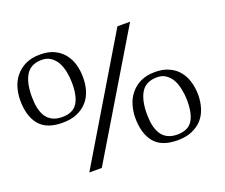

<svg xmlns="http://www.w3.org/2000/svg" viewBox="-114 -869 1222 1043"><g transform="rotate(-20 496.5 -347.0)"><path d="M725.1 -693.8 309.1 0H236.8L651.9 -693.8ZM203.1 -693.8Q250 -693.8 283.2 -678.7Q316.9 -663.1 338.9 -636.2Q361.3 -608.4 371.6 -573.7Q381.8 -538.6 381.8 -497.1Q381.8 -455.6 371.1 -421.4Q359.9 -385.7 336.9 -359.9Q314 -334 278.3 -318.4Q243.7 -303.2 192.9 -303.2Q101.6 -303.2 59.6 -354.5Q18.1 -405.3 18.1 -497.1Q18.1 -533.2 28.3 -568.4Q38.6 -604 61.5 -631.8Q84.5 -660.2 119.1 -676.8Q154.8 -693.8 203.1 -693.8ZM203.1 -333Q265.6 -333 291.5 -375Q317.4 -417 314.9 -498Q314 -526.9 308.6 -554.7Q302.7 -584 289.6 -608.9Q276.4 -633.3 252.9 -649.4Q229.5 -665 194.8 -663.1Q135.3 -660.2 109.4 -615.2Q84 -570.8 84 -495.1Q84 -459 89.8 -429.7Q95.7 -400.4 109.4 -378.4Q122.6 -357.4 146 -345.2Q169.4 -333 203.1 -333ZM757.8 -391.1Q803.7 -391.1 837.9 -375.5Q872.6 -359.9 894 -333Q916 -306.2 926.3 -270.5Q937 -233.9 937 -193.8Q937 -154.8 925.8 -118.7Q914.6 -82.5 892.1 -57.1Q869.1 -31.2 833.5 -15.6Q797.9 0 748 0Q656.2 0 614.3 -51.3Q572.8 -102.1 572.8 -193.8Q572.8 -229 583.5 -265.6Q593.8 -301.3 616.7 -329.1Q640.1 -357.9 673.8 -374Q709.5 -391.1 757.8 -391.1ZM757.8 -29.8Q820.8 -29.8 846.7 -71.8Q872.1 -113.3 870.1 -194.8Q869.6 -220.7 863.3 -251.5Q856.9 -283.2 844.7 -306.2Q831.5 -330.6 808.1 -346.7Q785.2 -362.3 750 -359.9Q690.4 -356.9 664.6 -312Q639.2 -267.6 639.2 -191.9Q639.2 -155.8 645 -126.5Q650.9 -98.1 664.6 -75.7Q678.2 -53.7 701.2 -42Q724.6 -29.8 757.8 -29.8Z"/></g></svg>

Font: SimahzazaarabicW05-Light
Style: Regular
Weight: 300
Designer: Ahmed zaza
Foundry: Ahmed zaza
Version: Version 1.001